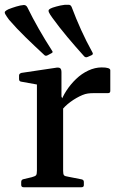

<svg xmlns="http://www.w3.org/2000/svg" viewBox="-39 -786 501 806"><path d="M161 -554Q152 -549 146 -556Q106 -593 68.5 -629.5Q31 -666 -1 -703Q-12 -718 -16.5 -726Q-21 -734 -17.5 -738Q-14 -742 -4 -747Q11 -753 29 -758.5Q47 -764 61 -765Q71 -765 76 -755Q98 -710 124 -664.5Q150 -619 179 -574Q186 -566 176 -562ZM329 -547Q320 -543 314 -550Q277 -591 243.5 -631Q210 -671 181 -711Q170 -726 166.5 -734Q163 -742 167 -746Q171 -750 182 -754Q197 -759 215 -763Q233 -767 249 -766Q258 -766 262 -756Q280 -708 301.5 -660.5Q323 -613 349 -566Q354 -558 345 -554ZM116 0V-315H226V0ZM424 -404Q424 -395 414 -395H354Q341 -395 330 -393.5Q319 -392 307 -387Q281 -376 256.5 -358Q232 -340 216 -318L213 -350Q222 -378 239.5 -405Q257 -432 280.5 -454.5Q304 -477 332 -490Q360 -503 388 -503Q424 -503 424 -491ZM60 0Q50 0 50 -10V-22Q50 -32 60 -34L94 -42Q109 -46 112.5 -50.5Q116 -55 116 -70V-180H226V-69Q226 -55 229.5 -50.5Q233 -46 248 -44L304 -33Q313 -31 313 -22V-9Q313 0 303 0ZM116 -315V-462L134 -428L51 -443Q41 -444 41 -454V-469Q41 -477 51 -480L192 -501Q207 -504 213 -500Q219 -496 219 -483V-381L226 -364V-315Z"/></svg>

Font: Hahmlet Medium
Style: Regular
Weight: 500
Version: Version 1.002